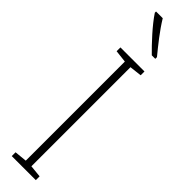

<svg xmlns="http://www.w3.org/2000/svg" viewBox="-330 -920 892 892"><g transform="rotate(45 116.0 -474.5)"><path d="M80 -949H36V-941C68 -892 128 -828 166 -791H189V-802C153 -846 113 -895 80 -949ZM195 0V-25L135 -31V-682L195 -689V-714H37V-689L98 -682V-31L37 -25V0Z"/></g></svg>

Font: Noto Sans Gurmukhi UI ExtraCondensed ExtraLight
Style: Regular
Weight: 200
Width: 2
Designer: Jelle Bosma - Monotype Design Team
Foundry: Monotype Imaging Inc.
Version: Version 2.004